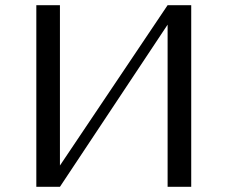

<svg xmlns="http://www.w3.org/2000/svg" viewBox="-20 -720 877 740"><path d="M211 -82V-700H120V0H211L626 -625V0H717V-700H626Z"/></svg>

Font: Tenor Sans
Style: Regular
Weight: 400
Designer: Denis Masharov
Foundry: Denis Masharov
Version: Version 1.1